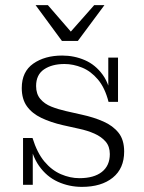

<svg xmlns="http://www.w3.org/2000/svg" viewBox="-20 -722 563 750"><path d="M300 8Q250 8 206 -12Q162 -32 132.5 -74Q103 -116 93 -183H107Q125 -125 153.5 -91Q182 -57 218 -41.5Q254 -26 290 -26Q347 -26 378 -50.5Q409 -75 409 -120Q409 -150 392.5 -169Q376 -188 349 -200Q322 -212 289 -219L226 -233Q178 -244 141.5 -261.5Q105 -279 85 -307Q65 -335 65 -378Q65 -442 110 -473.5Q155 -505 223 -505Q270 -505 311.5 -487Q353 -469 381.5 -429.5Q410 -390 417 -324H404Q390 -379 362.5 -411.5Q335 -444 300.5 -458Q266 -472 232 -472Q183 -472 152 -451Q121 -430 121 -386Q121 -355 137.5 -335.5Q154 -316 180.5 -305.5Q207 -295 238 -288L300 -274Q346 -264 383.5 -247.5Q421 -231 443 -203.5Q465 -176 465 -130Q465 -64 420.5 -28Q376 8 300 8ZM70 0V-183H93L108 -159V0ZM417 -324 403 -348V-497H441V-324ZM222 -562 119 -702H167L271 -582H242L348 -702H388L284 -562Z"/></svg>

Font: Montagu Slab 144pt Light
Style: Regular
Weight: 300
Designer: Florian Karsten
Foundry: Florian Karsten
Version: Version 1.000